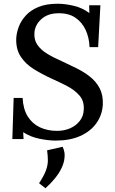

<svg xmlns="http://www.w3.org/2000/svg" viewBox="-20 -736 617 1027"><path d="M278 16Q239 16 190.5 6Q142 -4 104 -29L106 8H46L53 -212H101Q104 -152 128.5 -113Q153 -74 193.5 -55Q234 -36 285 -36Q323 -36 354.5 -49.5Q386 -63 406.5 -89Q427 -115 428 -150Q431 -195 405.5 -224.5Q380 -254 340 -275Q300 -296 257 -315Q205 -339 160.5 -366.5Q116 -394 90 -434.5Q64 -475 67 -534Q69 -562 80.5 -593Q92 -624 117.5 -652.5Q143 -681 185 -698.5Q227 -716 289 -716Q328 -716 374.5 -705Q421 -694 458 -666L457 -708H517L505 -484H459Q457 -535 438 -576Q419 -617 383 -641.5Q347 -666 292 -665Q236 -665 201 -633.5Q166 -602 164 -558Q162 -522 180.5 -495.5Q199 -469 232.5 -448.5Q266 -428 310 -409Q348 -391 388 -371.5Q428 -352 461 -326Q494 -300 513 -264Q532 -228 530 -177Q527 -121 495.5 -77Q464 -33 409 -8.5Q354 16 278 16ZM223 271 189 244Q216 203 226 175Q236 147 236 122.5Q236 98 232 68L315 49Q322 64 324.5 78.5Q327 93 325 108Q323 134 309.5 162.5Q296 191 273.5 218.5Q251 246 223 271Z"/></svg>

Font: Lora Medium
Style: Italic
Weight: 500
Italic angle: -3°
Designer: Olga Karpushina, Alexei Vanyashin (Cyrillic)
Foundry: Cyreal
Version: Version 3.004